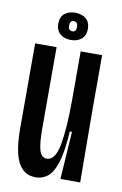

<svg xmlns="http://www.w3.org/2000/svg" viewBox="-81 -727 498 785"><g transform="rotate(10 168.5 -334.5)"><path d="M124 11Q74 11 50.5 -34.5Q27 -80 27 -176V-528H116V-190Q116 -128 124.5 -100Q133 -72 155 -72Q191 -72 203.5 -141.5Q216 -211 216 -330V-528H305V-281L307 0H225L238 -198H229Q224 -114 209.5 -68.5Q195 -23 173 -6Q151 11 124 11ZM168 -567Q140 -567 123 -582Q106 -597 106 -624Q106 -652 123 -666Q140 -680 167 -680Q195 -680 212 -665.5Q229 -651 229 -624Q229 -596 212 -581.5Q195 -567 168 -567ZM168 -603Q184 -603 184 -623Q184 -645 167 -645Q151 -645 151 -624Q151 -603 168 -603Z"/></g></svg>

Font: Bricolage Grotesque 96pt Condensed
Style: Regular
Weight: 400
Width: 3
Designer: Mathieu Triay
Foundry: Atelier Triay
Version: Version 1.001; ttfautohint (v1.8.4.7-5d5b);gftools[0.9.33.de